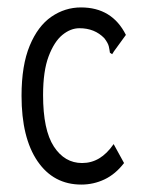

<svg xmlns="http://www.w3.org/2000/svg" viewBox="-20 -486 390 517"><path d="M199 11Q124 11 81 -52Q38 -115 38 -228Q38 -310 60 -363Q82 -416 118.5 -441Q155 -466 198 -466Q282 -466 319 -392L287 -348L282 -340L276 -344Q275 -352 273 -361Q271 -370 261 -383Q235 -410 194 -410Q170 -410 148 -392Q126 -374 111 -334.5Q96 -295 96 -230Q96 -136 125 -91.5Q154 -47 201 -47Q226 -47 247 -59.5Q268 -72 286 -98L314 -47Q291 -17 261.5 -3Q232 11 199 11Z"/></svg>

Font: Inconsolata ExtraCondensed
Style: Regular
Weight: 400
Width: 2
Monospace: yes
Designer: Raph Levien, Cyreal, Brenton Simpson
Foundry: Raph Levien, Cyreal, Google
Version: Version 3.000; ttfautohint (v1.8.2.53-6de2)